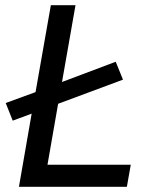

<svg xmlns="http://www.w3.org/2000/svg" viewBox="-20 -720 561 740"><path d="M102 -282 29 -255 2 -323 117 -365 176 -700H271L219 -404L426 -482L454 -413L204 -320L163 -85H484L469 0H53Z"/></svg>

Font: ABeeZee
Style: Italic
Weight: 400
Italic angle: -10°
Designer: Anja Meiners
Foundry: Anja Meiners
Version: Version 1.003; ttfautohint (v1.8.3)